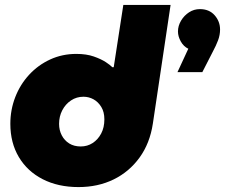

<svg xmlns="http://www.w3.org/2000/svg" viewBox="-20 -750 914 780"><path d="M299 10Q216 10 153.5 -22Q91 -54 56.5 -112Q22 -170 22 -247Q22 -304 42 -355.5Q62 -407 98.5 -446.5Q135 -486 184 -508.5Q233 -531 290 -531Q331 -531 361 -520.5Q391 -510 410 -497.5Q429 -485 436 -477H442L481 -730H673L601 -248Q589 -168 547 -110Q505 -52 441.5 -21Q378 10 299 10ZM308 -155Q335 -155 356.5 -169Q378 -183 391 -207.5Q404 -232 404 -265Q404 -295 391.5 -315.5Q379 -336 360 -346.5Q341 -357 319 -357Q291 -357 268.5 -342Q246 -327 233 -302Q220 -277 220 -247Q220 -221 231 -200Q242 -179 261.5 -167Q281 -155 308 -155ZM701 -457 745 -552Q726 -561 714.5 -581.5Q703 -602 703 -622Q703 -645 715.5 -666Q728 -687 748 -700Q768 -713 792 -713Q830 -713 852 -688Q874 -663 874 -630Q874 -608 866 -586.5Q858 -565 844 -539L802 -457Z"/></svg>

Font: MuseoModerno Thin Black
Style: Italic
Weight: 900
Italic angle: -9°
Version: Version 1.003